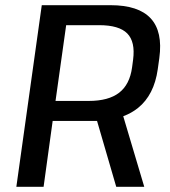

<svg xmlns="http://www.w3.org/2000/svg" viewBox="-20 -720 654 740"><path d="M141 -700H406Q514 -700 561 -649Q608 -598 594 -496L588 -453Q574 -354 512 -304Q487 -284 455 -272L536 0H428L354 -254Q349 -254 343 -254H183L148 0H43ZM194 -331H322Q398 -331 439 -362.5Q480 -394 489 -460L493 -490Q502 -559 470.5 -591Q439 -623 362 -623H235Z"/></svg>

Font: Pathway Extreme 8pt Thin 12pt Medium
Style: Italic
Weight: 500
Italic angle: -8°
Version: Version 1.001;gftools[0.9.26]